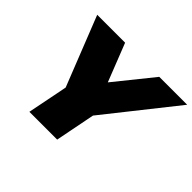

<svg xmlns="http://www.w3.org/2000/svg" viewBox="-151 -926 1153 1153"><g transform="rotate(45 425.0 -350.0)"><path d="M210 0 261 -257 86 -700H323L418 -458L613 -700H850L496 -254L446 0Z"/></g></svg>

Font: Argentum Sans Black
Style: Italic
Weight: 900
Italic angle: -11°
Designer: Julieta Ulanovsky (font), Cristiano Sobral (main changes and remaster)
Foundry: Julieta Ulanovsky (font), Cristiano Sobral (main changes and remaster)
Version: Version 2.007;June 15, 2022;FontCreator 14.0.0.2814 64-bit; 